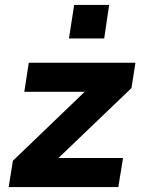

<svg xmlns="http://www.w3.org/2000/svg" viewBox="-20 -754 575 774"><path d="M15 0 32 -106 358 -419 352 -384H78L96 -501H526L510 -399L178 -81L185 -117H476L457 0ZM258 -599 279 -734H420L400 -599Z"/></svg>

Font: Nunito Sans 8pt ExtraBold
Style: Italic
Weight: 800
Italic angle: -9°
Version: Version 3.101;gftools[0.9.27]